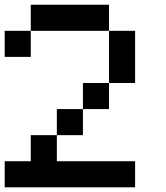

<svg xmlns="http://www.w3.org/2000/svg" viewBox="-20 -798 707 818"><path d="M111.1 -555.6H0V-666.7H111.1ZM444.4 -666.7H111.1V-777.8H444.4ZM555.6 -444.4H444.4V-666.7H555.6ZM444.4 -333.3H333.3V-444.4H444.4ZM333.3 -222.2H222.2V-333.3H333.3ZM222.2 -111.1H555.6V0H0V-111.1H111.1V-222.2H222.2Z"/></svg>

Font: Pixeloid Sans
Style: Regular
Weight: 400
Designer: GGBotNet
Foundry: GGBotNet
Version: 0.5